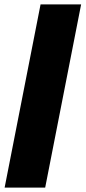

<svg xmlns="http://www.w3.org/2000/svg" viewBox="-20 -740 389 871"><path d="M1 111H185L348 -720H164Z"/></svg>

Font: Fixel Display Black
Style: Regular
Weight: 900
Designer: AlfaBravo + MacPaw
Foundry: Kyrylo Tkachov, Marchela Mozhyna, Serhii Makarenko, Maria Weinstein, Zakhar Kryvoshyya
Version: Version 1.211